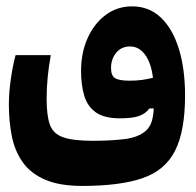

<svg xmlns="http://www.w3.org/2000/svg" viewBox="-20 -368 626 613"><path d="M242.7 225.6Q169.9 225.6 123.8 205.6Q77.6 185.5 52.5 149.9Q27.3 114.3 17.8 66.9Q8.3 19.5 8.3 -35.2Q8.3 -72.8 14.9 -117.7Q21.5 -162.6 29.8 -191.9H142.1Q135.7 -156.2 132.3 -122.6Q128.9 -88.9 128.9 -51.3Q128.9 1.5 139.4 30.3Q149.9 59.1 181.6 70.3Q213.4 81.5 276.9 81.5Q333 81.5 377.2 76.2Q421.4 70.8 445.3 49.8Q459.5 37.1 464.8 18.3Q470.2 -0.5 470.7 -22L456.5 -21.5Q445.8 -5.9 424.8 2Q403.8 9.8 362.8 9.8Q312.5 9.8 285.6 -9.5Q258.8 -28.8 248.8 -63Q238.8 -97.2 238.8 -141.6Q238.8 -199.2 259.5 -245.8Q280.3 -292.5 317.1 -320.1Q354 -347.7 401.9 -347.7Q455.6 -347.7 493.2 -312.3Q530.8 -276.9 550.8 -212.9Q570.8 -148.9 570.8 -63Q570.8 50.8 538.8 113.5Q506.8 176.3 434.8 200.9Q362.8 225.6 242.7 225.6ZM468.3 -119.6Q462.9 -166 443.6 -192.9Q424.3 -219.7 395 -219.7Q367.7 -219.7 351.1 -199.7Q334.5 -179.7 334.5 -150.9Q334.5 -126.5 347.4 -118.4Q360.4 -110.4 393.6 -110.4Q415 -110.4 432.9 -112.8Q450.7 -115.2 468.3 -119.6Z"/></svg>

Font: CaskaydiaMono NF
Style: Bold
Weight: 700
Designer: Aaron Bell
Foundry: Saja Typeworks
Version: Version 2111.001; ttfautohint (v1.8.4);Nerd Fonts 3.1.1